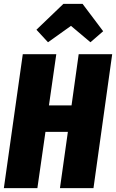

<svg xmlns="http://www.w3.org/2000/svg" viewBox="-21 -976 602 996"><path d="M228 -756.8 168 -821.8 308.1 -956.1H407.2L514.2 -814L448.2 -756.8L347.2 -841.8ZM172.9 0H-1L97.2 -694.8H271L232.9 -429.2H350.1L387.2 -694.8H561L463.9 0H290L331.1 -292H214.8Z"/></svg>

Font: Fira Sans Compressed ExtraBold
Style: Italic
Weight: 800
Width: 3
Italic angle: -8°
Designer: Carrois Corporate & Edenspiekermann AG
Foundry: Carrois Corporate GbR & Edenspiekermann AG
Version: Version 4.203;PS 004.203;hotconv 1.0.88;makeotf.lib2.5.64775